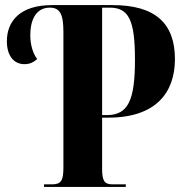

<svg xmlns="http://www.w3.org/2000/svg" viewBox="-20 -734 713 754"><path d="M153 0H474V-10H422C390 -10 381 -24 381 -71V-272H405C596 -272 667 -374 667 -502C667 -642 590 -714 422 -714H184C59 -714 7 -651 7 -572C7 -518 32 -482 76 -482C98 -482 112 -490 126 -502C110 -523 99 -557 99 -595C99 -665 127 -704 176 -704C216 -704 229 -677 229 -609V-76C229 -25 220 -10 184 -10H153ZM381 -282V-704H411C486 -704 510 -654 510 -500C510 -341 484 -282 399 -282Z"/></svg>

Font: Noto Serif Display Condensed Extra
Style: Regular
Weight: 800
Width: 3
Designer: Monotype Design Team
Foundry: Monotype Imaging Inc.
Version: Version 1.900